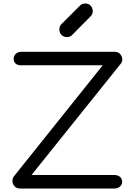

<svg xmlns="http://www.w3.org/2000/svg" viewBox="-20 -1077 770 1097"><path d="M94 0Q75 0 63.5 -12.5Q52 -25 51 -41Q50 -57 60 -70L567 -704H100Q80 -704 69 -714Q58 -724 58 -741Q58 -758 70.5 -769.5Q83 -781 101 -781H635Q654 -781 665.5 -769Q677 -757 678.5 -741Q680 -725 670 -713L160 -77H635Q653 -77 665.5 -66.5Q678 -56 678 -39Q678 -22 665.5 -11Q653 0 635 0ZM362 -865Q344 -865 331.5 -877.5Q319 -890 319 -908Q319 -926 329 -937L437 -1045Q449 -1057 467 -1057Q486 -1057 498 -1044.5Q510 -1032 510 -1013Q510 -1005 507 -997.5Q504 -990 498 -984L391 -876Q379 -865 362 -865Z"/></svg>

Font: Comfortaa Medium
Style: Regular
Weight: 500
Designer: Johan Aakerlund
Foundry: Johan Aakerlund
Version: Version 3.104; ttfautohint (v1.8.1.43-b0c9)